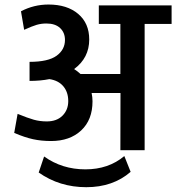

<svg xmlns="http://www.w3.org/2000/svg" viewBox="-20 -650 763 831"><path d="M545.4 93.8Q468.8 160.2 353.3 160.2Q237.8 160.2 147.5 96.7L170.9 27.3Q249 83 349.4 83Q449.7 83 518.1 25.4ZM380.4 -211.4Q380.4 -131.3 331.3 -85.4Q282.2 -39.6 201.2 -39.6Q159.2 -39.6 123.3 -47.4Q87.4 -55.2 41.5 -74.7L56.2 -157.2Q100.1 -139.2 126.5 -131.8Q152.8 -124.5 182.6 -124.5Q225.6 -124.5 250.5 -149.4Q275.4 -174.3 275.4 -212.6Q275.4 -251 254.2 -276.4Q232.9 -301.8 193.8 -307.6Q155.3 -299.8 107.9 -299.8V-382.3Q188.5 -382.3 224.9 -408.7Q261.2 -435.1 261.2 -477.1Q261.2 -508.8 240.2 -528.6Q219.2 -548.3 180.7 -548.3Q158.7 -548.3 138.7 -542.5Q118.7 -536.6 84.5 -521L70.8 -601.1Q126.5 -630.4 189.9 -630.4Q270.5 -630.4 318.4 -589.8Q366.2 -549.3 366.2 -479Q366.2 -399.4 300.8 -351.1Q315.4 -341.8 328.6 -329.6H501V-546.4H407.7V-626.5H722.7V-546.4H606V0H501L501.5 -247.6H376.5Q380.4 -229.5 380.4 -211.4Z"/></svg>

Font: Yantramanav Medium
Style: Regular
Weight: 500
Version: Version 1.001;PS 1.0;hotconv 1.0.72;makeotf.lib2.5.5900; ttf